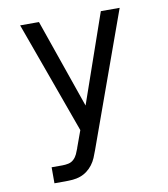

<svg xmlns="http://www.w3.org/2000/svg" viewBox="-82 -590 765 874"><g transform="rotate(-10 300.0 -152.5)"><path d="M99 215V141H148Q163 141 177 138Q191 135 201.5 125Q212 115 218 102Q224 89 229 75V74L257 -3L158 -277L70 -520H157L300 -109L443 -520H530L307 99Q301 116 294 132.5Q287 149 276 163.5Q265 178 250.5 189Q236 200 219 206Q202 212 184 213.5Q166 215 148 215Z"/></g></svg>

Font: Nova Nerd Font
Style: Regular
Weight: 400
Designer: Belleve Invis
Foundry: Belleve Invis
Version: Version 24.1.4; ttfautohint (v1.8.4);Nerd Fonts 3.1.1